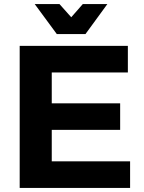

<svg xmlns="http://www.w3.org/2000/svg" viewBox="-20 -926 708 946"><path d="M77 -700H610V-569H235V-417H572V-286H235V-131H621V0H77ZM388 -906H509L401 -758H260L151 -906H273L331 -841Z"/></svg>

Font: Montserrat arm2 SemiBold
Style: Regular
Weight: 600
Designer: Julieta Ulanovsky
Foundry: Julieta Ulanovsky
Version: Version 6.000